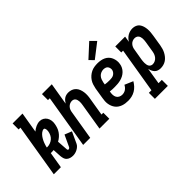

<svg xmlns="http://www.w3.org/2000/svg" viewBox="-84 -1373 2169 2169"><g transform="rotate(-45 1000.0 -288.5)"><path d="M341 6Q320 6 300 0Q280 -6 265 -19Q250 -32 244 -51.5Q238 -71 236 -92L230 -195Q222 -194 214.5 -193.5Q207 -193 199 -193Q195 -193 191 -193Q187 -193 183 -193L151 0H38L144 -639H115V-735H273L232 -488Q257 -510 287.5 -524Q318 -538 349 -538Q375 -538 397 -525.5Q419 -513 432 -492Q445 -471 449 -445.5Q453 -420 448 -394Q444 -369 435.5 -344Q427 -319 412 -297Q397 -275 376.5 -257Q356 -239 332 -226L341 -98Q341 -91 344.5 -85.5Q348 -80 355 -80Q362 -80 368.5 -85Q375 -90 378 -97L441 -232L526 -198L464 -63Q456 -46 441.5 -33Q427 -20 410.5 -11.5Q394 -3 376.5 1.5Q359 6 341 6ZM204 -269Q228 -269 251 -277.5Q274 -286 292.5 -302Q311 -318 321.5 -340Q332 -362 336 -385Q337 -394 337.5 -402.5Q338 -411 336.5 -419Q335 -427 331 -434.5Q327 -442 318 -442Q307 -442 296.5 -437Q286 -432 277.5 -425Q269 -418 261 -409.5Q253 -401 246.5 -391.5Q240 -382 234.5 -372.5Q229 -363 224 -353Q219 -343 215 -332.5Q211 -322 207.5 -311.5Q204 -301 201 -290.5Q198 -280 196 -270Q198 -270 200 -269.5Q202 -269 204 -269Z M507 0 613 -639H584V-735H741L697 -470Q706 -484 717 -497.5Q728 -511 742.5 -520.5Q757 -530 773.5 -534Q790 -538 806 -538Q832 -538 856 -529Q880 -520 897 -502Q914 -484 923 -460.5Q932 -437 935.5 -412Q939 -387 937.5 -360.5Q936 -334 931 -308L896 -96H925V0H768L821 -323Q823 -336 824.5 -349.5Q826 -363 825 -375.5Q824 -388 821 -400Q818 -412 811 -422Q804 -432 792.5 -437Q781 -442 768 -442Q751 -442 734 -434.5Q717 -427 705 -413.5Q693 -400 686.5 -383.5Q680 -367 678 -350L620 0Z M1221 8Q1199 8 1176.5 5Q1154 2 1133.5 -5.5Q1113 -13 1095.5 -25Q1078 -37 1065 -54Q1052 -71 1044 -91Q1036 -111 1032.5 -132.5Q1029 -154 1030.5 -177Q1032 -200 1036 -222L1057 -352Q1062 -377 1070 -402Q1078 -427 1092.5 -449Q1107 -471 1127.5 -489Q1148 -507 1172 -518.5Q1196 -530 1221.5 -534Q1247 -538 1272 -538Q1298 -538 1323 -533.5Q1348 -529 1370 -518.5Q1392 -508 1409 -490.5Q1426 -473 1435.5 -450.5Q1445 -428 1448.5 -403Q1452 -378 1447 -352Q1444 -329 1432.5 -306.5Q1421 -284 1403 -266.5Q1385 -249 1363 -237.5Q1341 -226 1317.5 -220Q1294 -214 1270.5 -212Q1247 -210 1224 -210Q1204 -210 1185 -210.5Q1166 -211 1147 -214L1146 -207Q1142 -185 1143 -163.5Q1144 -142 1153.5 -124.5Q1163 -107 1181.5 -97.5Q1200 -88 1221 -88Q1236 -88 1250.5 -92Q1265 -96 1277.5 -104.5Q1290 -113 1300 -125Q1310 -137 1317 -151L1417 -108Q1402 -82 1381 -59Q1360 -36 1333.5 -20.5Q1307 -5 1278.5 1.5Q1250 8 1221 8ZM1241 -305Q1256 -305 1272 -307.5Q1288 -310 1301.5 -318Q1315 -326 1325 -339.5Q1335 -353 1338 -368Q1340 -383 1336.5 -397.5Q1333 -412 1324 -422.5Q1315 -433 1300.5 -437.5Q1286 -442 1271 -442Q1252 -442 1232.5 -434Q1213 -426 1199 -410.5Q1185 -395 1178 -375.5Q1171 -356 1167 -337L1163 -310Q1182 -307 1201.5 -306Q1221 -305 1241 -305ZM1277 -584 1227 -636 1386 -782 1450 -718Z M1448 205V109H1489L1579 -434H1550V-530H1707L1696 -458Q1706 -476 1721 -491.5Q1736 -507 1754 -517.5Q1772 -528 1791.5 -533Q1811 -538 1831 -538Q1856 -538 1879 -528.5Q1902 -519 1916 -500Q1930 -481 1937 -457.5Q1944 -434 1946 -409Q1948 -384 1945.5 -358.5Q1943 -333 1939 -308L1918 -178Q1914 -155 1907.5 -133Q1901 -111 1890 -90Q1879 -69 1863.5 -50Q1848 -31 1828 -17.5Q1808 -4 1785 2Q1762 8 1740 8Q1719 8 1699.5 1.5Q1680 -5 1667 -19Q1654 -33 1646 -51Q1638 -69 1634 -89L1602 109H1655V205ZM1708 -88Q1728 -88 1746.5 -97Q1765 -106 1778 -121.5Q1791 -137 1798 -155.5Q1805 -174 1808 -193L1829 -323Q1831 -337 1832 -350.5Q1833 -364 1832 -376.5Q1831 -389 1827 -401.5Q1823 -414 1814.5 -423.5Q1806 -433 1794 -437.5Q1782 -442 1769 -442Q1751 -442 1734.5 -435Q1718 -428 1705.5 -414Q1693 -400 1686.5 -383.5Q1680 -367 1678 -350L1656 -220Q1654 -206 1652.5 -192Q1651 -178 1651.5 -164Q1652 -150 1654.5 -136.5Q1657 -123 1663.5 -112Q1670 -101 1682 -94.5Q1694 -88 1708 -88Z"/></g></svg>

Font: Iosevka Slab
Style: Bold Italic
Weight: 700
Italic angle: -9°
Monospace: yes
Designer: Belleve Invis
Foundry: Belleve Invis
Version: Version 11.1.0; ttfautohint (v1.8.3)